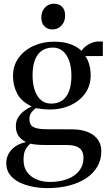

<svg xmlns="http://www.w3.org/2000/svg" viewBox="-20 -748 568 1011"><path d="M230 242.5Q190.5 242.5 151.8 235Q113 227.5 81.8 212Q50.5 196.5 31.8 171.5Q13 146.5 13 111.5Q13 82.5 26.2 59.8Q39.5 37 63.2 21.5Q87 6 117 0Q92 -12 77.8 -32.2Q63.5 -52.5 63.5 -84Q63.5 -109 75.2 -128.8Q87 -148.5 106 -163.2Q125 -178 146.5 -187.5Q91.5 -214 70 -256Q48.5 -298 48.5 -347.5Q48.5 -404 78.8 -444.5Q109 -485 157.8 -506.8Q206.5 -528.5 262 -528.5Q319 -528.5 354.5 -514.2Q390 -500 409.5 -480Q421 -500 447 -514.8Q473 -529.5 499 -529.5H521.5V-453L428.5 -452.5Q436.5 -443.5 443 -428.2Q449.5 -413 453.5 -393.8Q457.5 -374.5 457.5 -352.5Q457.5 -296.5 428.2 -256Q399 -215.5 350.8 -193.5Q302.5 -171.5 245.5 -171.5Q226 -171.5 205.2 -173.5Q184.5 -175.5 168 -178.5Q157.5 -170.5 146.2 -157Q135 -143.5 135 -120Q135 -90 156.5 -78.8Q178 -67.5 227 -67.5L356.5 -67Q409 -67 443.8 -52.2Q478.5 -37.5 496 -11.8Q513.5 14 513.5 47.5Q513.5 93 492.8 129Q472 165 434 190.2Q396 215.5 344.2 229Q292.5 242.5 230 242.5ZM242 210Q296.5 210 336.5 194.2Q376.5 178.5 398 150Q419.5 121.5 419.5 84.5Q419.5 63.5 412 48.2Q404.5 33 384.8 24.2Q365 15.5 329 15.5H221.5Q195.5 15.5 174.8 13.8Q154 12 140 8.5Q125.5 20 114.8 38.8Q104 57.5 104 94Q104 133.5 123.2 159Q142.5 184.5 173.8 197.2Q205 210 242 210ZM249.5 -202.5Q301.5 -202.5 328.8 -240.2Q356 -278 356 -350.5Q356 -395 344.2 -428Q332.5 -461 310.8 -479.2Q289 -497.5 258.5 -497.5Q225 -497.5 201 -481.5Q177 -465.5 164.2 -433Q151.5 -400.5 151.5 -351Q151.5 -307.5 162.5 -274Q173.5 -240.5 195.2 -221.5Q217 -202.5 249.5 -202.5ZM255.5 -593Q230 -593 213.8 -609.8Q197.5 -626.5 197.5 -656Q197.5 -687.5 216.5 -708Q235.5 -728.5 264 -728.5H265Q290.5 -728.5 306.8 -712.2Q323 -696 323 -666Q323 -634.5 304 -613.8Q285 -593 256.5 -593Z"/></svg>

Font: Merriweather 120pt
Style: Regular
Weight: 400
Version: Version 2.100